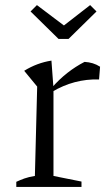

<svg xmlns="http://www.w3.org/2000/svg" viewBox="-20 -734 423 754"><path d="M369 -422Q271 -425 184 -373V-390Q213 -423 245 -448Q277 -473 312 -491Q329 -490 344 -485.5Q359 -481 373 -472ZM44 0V-20Q59 -27 75.5 -33Q92 -39 117 -43L126 -394L75 -456Q125 -487 182 -496L190 -388V-43L300 -21V0ZM210 -581 100 -689 125 -714 231 -634 334 -714 359 -689 249 -581Z"/></svg>

Font: Piazzolla Thin Light
Style: Regular
Weight: 300
Version: Version 2.005